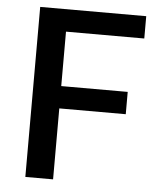

<svg xmlns="http://www.w3.org/2000/svg" viewBox="-52 -765 670 810"><g transform="rotate(5 283.0 -360.0)"><path d="M534.5 -720V-625.5H203V-395H484.5V-300.5H203V0H85.5V-720Z"/></g></svg>

Font: Lato
Style: Regular
Weight: 600
Designer: Lukasz Dziedzic
Foundry: tyPoland Lukasz Dziedzic
Version: Version 2.006; 2014-01-15; ttfautohint (v1.4.1)